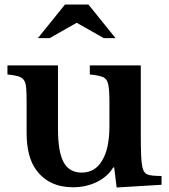

<svg xmlns="http://www.w3.org/2000/svg" viewBox="-20 -820 749 851"><path d="M465 -262V-366Q465 -420 460 -445Q455 -470 437 -478Q419 -486 378 -490V-530H604V-227Q604 -166 605.5 -131.5Q607 -97 611 -80Q616 -55 631.5 -47.5Q647 -40 696 -40V-1L497 11L486 -78H482Q457 -37 409.5 -13.5Q362 10 304 10Q197 10 141 -66Q98 -124 98 -231V-366Q98 -407 96 -430.5Q94 -454 85.5 -465.5Q77 -477 60 -482Q43 -487 13 -490V-530H237V-247Q237 -147 262 -101Q287 -55 342 -55Q402 -55 433 -109Q465 -161 465 -262ZM268 -800H372L492 -651H440L320 -719L200 -651H148Z"/></svg>

Font: Libre Baskerville
Style: Bold
Weight: 700
Designer: Pablo Impallari, Rodrigo Fuenzalida
Foundry: Pablo Impallari, Rodrigo Fuenzalida
Version: Version 1.051; ttfautohint (v1.8.4.7-5d5b)